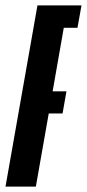

<svg xmlns="http://www.w3.org/2000/svg" viewBox="-60 -695 323 715"><path d="M-39.5 0 79.5 -675H243.5L228.5 -591.5H177.5L136 -355H187.5L173 -272.5H121.5L73.5 0Z"/></svg>

Font: Anybody UltraCondensed SemiBold
Style: Italic
Weight: 600
Width: 1
Italic angle: -10°
Designer: Tyler Finck
Foundry: Etcetera Type Company
Version: Version 1.010; ttfautohint (v1.8.3) -l 8 -r 50 -G 200 -x 14 